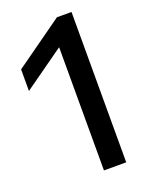

<svg xmlns="http://www.w3.org/2000/svg" viewBox="-140 -816 696 891"><g transform="rotate(-20 208.0 -371.0)"><path d="M216 0V-608.5L15 -465.5V-572L254 -742.5H326V0Z"/></g></svg>

Font: Encode Sans SmExp Md
Style: Regular
Weight: 500
Width: 6
Designer: Multiple Designers
Foundry: Impallari Type
Version: Version 3.002; ttfautohint (v1.8.3) -l 8 -r 50 -G 200 -x 14 